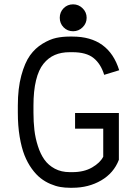

<svg xmlns="http://www.w3.org/2000/svg" viewBox="-20 -867 640 899"><path d="M536.6 -118.7Q512.7 -56.6 453.6 -22.2Q394.5 12.2 319.3 12.2H306.6Q284.2 12.2 262.5 8.5Q240.7 4.9 216.1 -5.6Q191.4 -16.1 170.2 -32.7Q148.9 -49.3 128.9 -76.9Q108.9 -104.5 94.7 -140.1Q80.6 -175.8 72 -227.1Q63.5 -278.3 63.5 -339.8V-372.6Q63.5 -453.1 79.8 -513.4Q96.2 -573.7 120.6 -607.7Q145 -641.6 179.2 -662.4Q213.4 -683.1 243.2 -689.5Q272.9 -695.8 306.2 -695.8H319.3Q489.3 -695.8 538.1 -538.1L467.8 -516.6Q452.1 -567.9 418.2 -595.2Q384.3 -622.6 319.3 -622.6H306.2Q266.6 -622.6 236.6 -609.6Q206.5 -596.7 183.6 -568.4Q160.6 -540 148.7 -490.7Q136.7 -441.4 136.7 -372.6V-339.8Q136.7 -295.9 141.1 -258.1Q145.5 -220.2 157.5 -182.9Q169.4 -145.5 188 -119.4Q206.5 -93.3 236.8 -77.1Q267.1 -61 306.6 -61H319.3Q373.5 -61 411.4 -83Q449.2 -105 463.4 -133.3V-264.6H331.5V-337.9H536.6ZM322.3 -846.7Q348.1 -846.7 366.9 -828.1Q385.7 -809.6 385.7 -783.7Q385.7 -757.8 366.9 -739.3Q348.1 -720.7 322.3 -720.7Q295.9 -720.7 277.8 -739Q259.8 -757.3 259.8 -783.7Q259.8 -810.1 277.8 -828.4Q295.9 -846.7 322.3 -846.7Z"/></svg>

Font: Anka/Coder
Style: Regular
Weight: 400
Monospace: yes
Version: Version 001.100